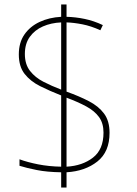

<svg xmlns="http://www.w3.org/2000/svg" viewBox="-20 -779 610 857"><path d="M253 -10Q190 -11 144.5 -20Q99 -29 67 -39V-68Q102 -55 150 -45.5Q198 -36 253 -35V-353Q202 -373 159 -394.5Q116 -416 90 -449Q64 -482 64 -536Q64 -589 89 -625Q114 -661 156.5 -681Q199 -701 253 -704V-759H277V-704Q317 -703 358 -694.5Q399 -686 439 -667L428 -644Q386 -663 347.5 -670.5Q309 -678 277 -679V-370Q333 -350 376.5 -327.5Q420 -305 444.5 -272Q469 -239 469 -186Q469 -101 414.5 -58Q360 -15 277 -10V58H253ZM253 -679Q208 -677 171.5 -661Q135 -645 113 -614.5Q91 -584 91 -538Q91 -492 114 -462.5Q137 -433 174 -414Q211 -395 253 -379ZM277 -35Q348 -39 395 -75.5Q442 -112 442 -187Q442 -229 422 -256.5Q402 -284 365 -304Q328 -324 277 -343Z"/></svg>

Font: Noto Sans Devanagari Thin
Style: Regular
Weight: 100
Designer: Jelle Bosma - Monotype Design Team
Foundry: Monotype Imaging Inc.
Version: Version 2.004; ttfautohint (v1.8.4.7-5d5b)